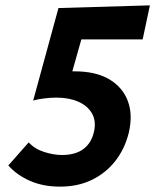

<svg xmlns="http://www.w3.org/2000/svg" viewBox="-20 -683 579 716"><path d="M104 -309 198 -653 539 -663 512 -536H203L300 -595L237 -372ZM87 -152Q110 -127 145.5 -116Q181 -105 211 -105Q262 -105 292 -128Q322 -151 331 -194Q339 -233 322.5 -261Q306 -289 271.5 -304Q237 -319 190 -319Q169 -319 145 -316Q121 -313 103 -308L154 -409Q173 -413 203 -415Q233 -417 257 -417Q338 -417 388 -387Q438 -357 457 -305.5Q476 -254 460 -187Q445 -127 409.5 -82Q374 -37 322 -12Q270 13 204 13Q141 13 92 -8.5Q43 -30 11 -66Z"/></svg>

Font: Ysabeau Infant ExtraBold
Style: Italic
Weight: 800
Italic angle: -12°
Designer: Christian Thalmann (Catharsis Fonts)
Version: Version 2.001;gftools[0.9.30]; featfreeze: ss01,ss02,lnum